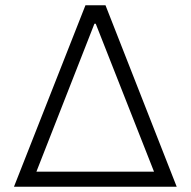

<svg xmlns="http://www.w3.org/2000/svg" viewBox="-20 -708 724 728"><path d="M33 0 304 -688H380L650 0ZM118 -57H564L343 -618H338Z"/></svg>

Font: Saira Light
Style: Regular
Weight: 300
Designer: Hector Gatti with collaboration of the Omnibus-Type team
Foundry: Omnibus-Type
Version: Version 1.100; ttfautohint (v1.8.3)